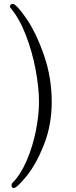

<svg xmlns="http://www.w3.org/2000/svg" viewBox="-20 -791 390 980"><path d="M39 155Q39 146 46 140Q86 99 116.5 28Q147 -43 163 -123Q179 -203 179 -271Q179 -343 162 -434.5Q145 -526 112 -611.5Q79 -697 35 -749Q31 -753 31 -759Q31 -764 35 -767.5Q39 -771 45 -771Q63 -771 113.5 -698Q164 -625 204 -510.5Q244 -396 244 -271Q244 -153 204.5 -53Q165 47 115.5 108Q66 169 49 169Q45 169 42 165Q39 161 39 155Z"/></svg>

Font: JyunsaiKaai Light
Style: Regular
Weight: 300
Designer: Fontworks Inc.
Version: Version 0.030;April 7, 2024;FontCreator 14.0.0.2901 64-bit